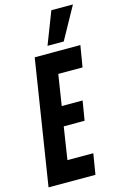

<svg xmlns="http://www.w3.org/2000/svg" viewBox="-152 -981 659 1040"><g transform="rotate(-15 177.0 -461.5)"><path d="M-15 0 95 -700H351L331 -580H195L168 -407H285L267 -298H150L122 -116H267L248 0ZM178 -742 248 -923H369L269 -742Z"/></g></svg>

Font: Georama ExtraCondensed
Style: Bold Italic
Weight: 700
Width: 2
Italic angle: -9°
Designer: Jean-Baptiste Levee
Foundry: Production Type
Version: Version 1.000